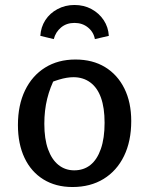

<svg xmlns="http://www.w3.org/2000/svg" viewBox="-20 -741 580 771"><path d="M271 10Q204 10 154.5 -20.5Q105 -51 78.5 -107Q52 -163 52 -239Q52 -319 80.5 -378Q109 -437 161 -469.5Q213 -502 283 -502Q352 -502 402 -471.5Q452 -441 479.5 -385.5Q507 -330 507 -255Q507 -174 478 -114.5Q449 -55 396 -22.5Q343 10 271 10ZM278 -57Q316 -57 343 -78.5Q370 -100 385 -143Q400 -186 400 -248Q400 -308 385.5 -348.5Q371 -389 342.5 -410Q314 -431 275 -431Q249 -431 217.5 -421.5Q186 -412 144 -393L204 -435Q181 -391 169.5 -344.5Q158 -298 158 -244Q158 -183 173 -141.5Q188 -100 215 -78.5Q242 -57 278 -57ZM279 -721Q317 -721 347.5 -704.5Q378 -688 396.5 -660Q415 -632 417 -597L361 -584Q356 -612 333.5 -630.5Q311 -649 279 -649Q247 -649 225 -630.5Q203 -612 196 -584L142 -597Q144 -632 162 -660Q180 -688 211 -704.5Q242 -721 279 -721Z"/></svg>

Font: Piazzolla Thin SemiBold
Style: Regular
Weight: 600
Version: Version 2.005